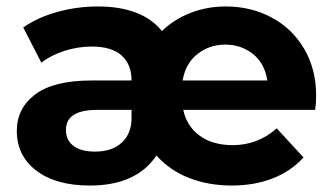

<svg xmlns="http://www.w3.org/2000/svg" viewBox="-20 -566 1035 594"><path d="M955 -226H547Q558 -175 598 -146Q638 -117 700 -117Q778 -117 836 -169L919 -79Q880 -36 823.5 -14Q767 8 697 8Q626 8 566 -15Q506 -38 464 -85Q402 8 258 8Q153 8 92.5 -38Q32 -84 32 -161Q32 -231 89 -274Q146 -317 263 -317H387Q387 -367 356 -394.5Q325 -422 264 -422Q221 -422 179 -408.5Q137 -395 108 -372L52 -481Q96 -512 157 -529Q218 -546 283 -546Q419 -546 481 -470Q518 -506 569 -526Q620 -546 679 -546Q756 -546 820 -512Q884 -478 921 -415Q958 -352 958 -271Q958 -246 955 -226ZM545 -317H807Q799 -370 762.5 -399Q726 -428 677 -428Q628 -428 591 -399Q554 -370 545 -317ZM387 -201V-226H280Q184 -226 184 -164Q184 -132 207.5 -114.5Q231 -97 274 -97Q327 -97 357 -125Q387 -153 387 -201Z"/></svg>

Font: CMG Sans
Style: Bold
Weight: 700
Designer: Julieta Ulanovsky
Foundry: Julieta Ulanovsky
Version: Version 7.200